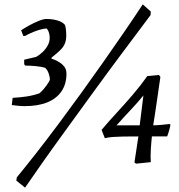

<svg xmlns="http://www.w3.org/2000/svg" viewBox="-20 -739 821 881"><path d="M93 -252Q79 -252 64 -253.5Q49 -255 34 -257L38 -290Q73 -292 103 -296.5Q133 -301 161 -311Q172 -320 183 -333.5Q194 -347 201.5 -359Q209 -371 209 -374Q209 -385 203.5 -401.5Q198 -418 187 -428Q171 -433 145 -435.5Q119 -438 96 -438L91 -444V-465L146 -478Q162 -487 176 -500.5Q190 -514 199 -530.5Q208 -547 208 -565Q208 -575 205.5 -586Q203 -597 195 -608Q179 -608 158.5 -601.5Q138 -595 120.5 -587Q103 -579 95 -574H87L77 -600Q90 -609 112.5 -621.5Q135 -634 157.5 -643Q180 -652 193 -652Q209 -652 224.5 -649.5Q240 -647 253 -642Q266 -637 276 -627Q280 -623 282 -608Q284 -593 284 -576Q284 -555 277.5 -539Q271 -523 256 -508.5Q241 -494 217 -475L216 -470Q245 -461 265 -444Q285 -427 285 -401Q285 -354 262.5 -320.5Q240 -287 197.5 -269.5Q155 -252 93 -252ZM95 122 55 90 57 75Q99 24 147.5 -38Q196 -100 247.5 -169Q299 -238 351.5 -310.5Q404 -383 454.5 -455Q505 -527 551 -594Q597 -661 635 -719L672 -686L671 -670Q608 -586 540 -495Q472 -404 406 -313Q340 -222 280 -139.5Q220 -57 172.5 10.5Q125 78 95 122ZM604 12 597 6 615 -113Q573 -113 545 -112.5Q517 -112 497.5 -110.5Q478 -109 461 -105L446 -143Q478 -181 515 -221Q552 -261 588.5 -303.5Q625 -346 656 -390L709 -395L716 -386Q713 -368 709 -338.5Q705 -309 700 -275.5Q695 -242 690.5 -212Q686 -182 683 -164Q700 -164 720 -166Q740 -168 758 -170L762 -167Q761 -158 756.5 -142Q752 -126 747 -113H677Q676 -103 674.5 -87Q673 -71 672 -53Q671 -35 671 -19.5Q671 -4 672 5ZM515 -164H621L638 -301Q612 -269 579 -234Q546 -199 515 -164Z"/></svg>

Font: Labrada
Style: Italic
Weight: 400
Italic angle: -7°
Designer: Mercedes Jáuregui
Foundry: Omnibus-Type Team
Version: Version 1.000